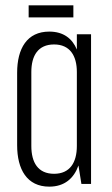

<svg xmlns="http://www.w3.org/2000/svg" viewBox="-20 -687 418 717"><path d="M87 -622H254V-667H87ZM164 -569C81 -569 44 -506 44 -415V-145C44 -54 81 10 164 10C221 10 256 -21 273 -69L284 0H320V-559H267V-502C250 -543 217 -569 164 -569ZM182 -521C241 -521 267 -479 267 -418V-142C267 -80 241 -38 182 -38C122 -38 97 -80 97 -142V-418C97 -479 122 -521 182 -521Z"/></svg>

Font: Modon Arabic
Style: Regular
Weight: 400
Designer: Ahmedzaza
Foundry: Ahmedzaza
Version: Version 2.010